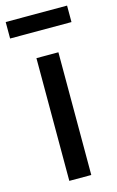

<svg xmlns="http://www.w3.org/2000/svg" viewBox="-127 -777 502 825"><g transform="rotate(-15 123.5 -365.0)"><path d="M74.7 0V-545.9H172.4V0ZM260.3 -730V-656.7H-12.7V-730Z"/></g></svg>

Font: Inter Cardless
Style: Regular
Weight: 400
Designer: Rasmus Andersson
Foundry: rsms
Version: Version 4.001;git-9221beed3